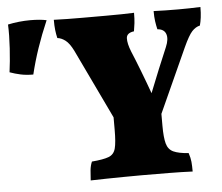

<svg xmlns="http://www.w3.org/2000/svg" viewBox="-243 -741 927 801"><g transform="rotate(-5 220.5 -341.0)"><path d="M423 -261V-198Q423 -149 430 -123.5Q437 -98 458.5 -88Q480 -78 522 -75Q529 -54 530.5 -37.5Q532 -21 532 3Q489 1 431.5 0.5Q374 0 318 0Q281 0 243.5 0.5Q206 1 171 1.5Q136 2 105 3Q106 -19 108 -39Q110 -59 117 -75Q165 -79 187.5 -87.5Q210 -96 216.5 -121Q223 -146 223 -199V-261ZM365 -120 286 -119 84 -542Q68 -574 51.5 -586.5Q35 -599 18 -601Q14 -618 12 -635.5Q10 -653 10 -678Q34 -677 66 -676.5Q98 -676 128.5 -676Q159 -676 178 -676Q197 -676 229 -676Q261 -676 293.5 -676.5Q326 -677 346 -678Q346 -652 344 -635Q342 -618 339 -601Q308 -597 307 -575Q306 -553 320 -518Q334 -485 353.5 -434.5Q373 -384 392 -331H387Q409 -387 429 -435.5Q449 -484 466 -524Q480 -557 472.5 -578Q465 -599 437 -601Q433 -618 430.5 -635.5Q428 -653 428 -678Q455 -677 478 -676.5Q501 -676 531 -676Q554 -676 577 -676.5Q600 -677 624 -678Q624 -653 621.5 -634Q619 -615 615 -601Q597 -597 582 -581Q567 -565 545 -517ZM-95 -458Q-124 -458 -147.5 -463Q-171 -468 -193 -476Q-187 -520 -183.5 -575.5Q-180 -631 -182 -675Q-159 -680 -135 -682.5Q-111 -685 -88 -685Q-48 -685 -20 -679Q-45 -621 -63.5 -566.5Q-82 -512 -95 -458Z"/></g></svg>

Font: Vollkorn Black
Style: Regular
Weight: 900
Designer: Friedrich Althausen
Foundry: Friedrich Althausen
Version: Version 5.000